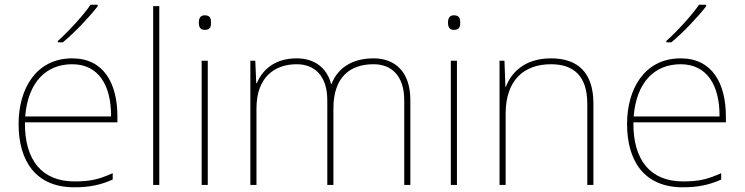

<svg xmlns="http://www.w3.org/2000/svg" viewBox="-20 -786 3166 816"><path d="M395 -759V-766H365C336 -723 271 -652 226 -612V-606H247C300 -650 360 -714 395 -759ZM287 -538C133 -538 59 -408 59 -259C59 -104 130 10 296 10C360 10 408 0 459 -23V-50C397 -22 360 -15 296 -15C159 -15 84 -105 86 -266H479V-291C479 -430 422 -538 287 -538ZM287 -513C399 -513 453 -423 452 -291H87C99 -436 175 -513 287 -513Z M657 0V-760H631V0Z M850 -721C830 -721 825 -706 825 -690C825 -673 830 -659 850 -659C874 -659 877 -673 877 -690C877 -706 874 -721 850 -721ZM863 -528H837V0H863Z M1568 -538C1473 -538 1414 -494 1389 -429H1387C1369 -500 1314 -538 1241 -538C1139 -538 1092 -481 1071 -432H1069L1065 -528H1044V0H1070V-325C1070 -459 1148 -513 1241 -513C1314 -513 1371 -467 1371 -360V0H1397V-325C1397 -459 1468 -513 1568 -513C1641 -513 1698 -467 1698 -360V0H1724V-361C1724 -482 1658 -538 1568 -538Z M1909 -721C1889 -721 1884 -706 1884 -690C1884 -673 1889 -659 1909 -659C1933 -659 1936 -673 1936 -690C1936 -706 1933 -721 1909 -721ZM1922 -528H1896V0H1922Z M2322 -538C2210 -538 2153 -478 2130 -417H2128L2124 -528H2103V0H2129V-302C2129 -446 2207 -513 2322 -513C2419 -513 2476 -462 2476 -345V0H2502V-346C2502 -477 2436 -538 2322 -538Z M2981 -759V-766H2951C2922 -723 2857 -652 2812 -612V-606H2833C2886 -650 2946 -714 2981 -759ZM2873 -538C2719 -538 2645 -408 2645 -259C2645 -104 2716 10 2882 10C2946 10 2994 0 3045 -23V-50C2983 -22 2946 -15 2882 -15C2745 -15 2670 -105 2672 -266H3065V-291C3065 -430 3008 -538 2873 -538ZM2873 -513C2985 -513 3039 -423 3038 -291H2673C2685 -436 2761 -513 2873 -513Z"/></svg>

Font: Noto Sans Gurmukhi Thin
Style: Regular
Weight: 100
Designer: Jelle Bosma - Monotype Design Team
Foundry: Monotype Imaging Inc.
Version: Version 2.004